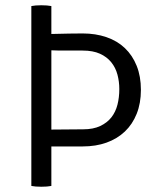

<svg xmlns="http://www.w3.org/2000/svg" viewBox="-20 -706 600 729"><path d="M99 0V-683Q114 -686 137 -686Q160 -686 175 -683V-577Q213 -578 242.5 -578.5Q272 -579 294 -579Q343 -579 384 -565Q425 -551 454 -523.5Q483 -496 499 -456Q515 -416 515 -365Q515 -314 499 -274Q483 -234 454 -206.5Q425 -179 384.5 -164.5Q344 -150 294 -150H175V0Q160 3 137 3Q114 3 99 0ZM175 -214 296 -215Q334 -215 360.5 -227.5Q387 -240 403 -260.5Q419 -281 426 -308.5Q433 -336 433 -368Q433 -396 426 -422.5Q419 -449 402.5 -469.5Q386 -490 359.5 -502Q333 -514 294 -514Q256 -514 226 -514Q196 -514 175 -515Z"/></svg>

Font: Signika
Style: Light
Weight: 300
Designer: Anna Giedrys
Foundry: Anna Giedrys
Version: Version 1.001